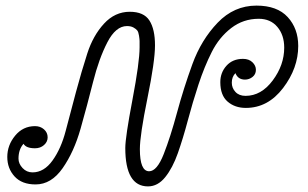

<svg xmlns="http://www.w3.org/2000/svg" viewBox="-20 -654 1100 685"><path d="M107 4Q58 4 32 -24.5Q6 -53 6 -94Q6 -136 34 -170Q62 -204 105 -204Q124 -204 137 -192.5Q150 -181 150 -164Q150 -148 137 -136.5Q124 -125 105 -125Q73 -125 64 -141Q46 -121 46 -88Q46 -70 60.5 -54.5Q75 -39 96 -39Q137 -39 167.5 -81.5Q198 -124 214.5 -187.5Q231 -251 251 -325.5Q271 -400 291.5 -463.5Q312 -527 351 -569.5Q390 -612 443 -612Q493 -612 513 -581Q533 -550 533 -492Q533 -436 506 -303.5Q479 -171 479 -122Q479 -43 512 -43Q540 -43 564 -104Q588 -165 611.5 -252Q635 -339 666.5 -425.5Q698 -512 756.5 -573Q815 -634 895 -634Q969 -634 1006.5 -593Q1044 -552 1044 -490Q1044 -411 990 -340Q936 -269 857 -269Q818 -269 792 -291.5Q766 -314 766 -361Q766 -395 788 -419.5Q810 -444 847 -444Q868 -444 880.5 -432Q893 -420 893 -405Q893 -389 881 -379.5Q869 -370 854 -370Q829 -370 820 -393Q807 -380 807 -359Q807 -340 820 -326Q833 -312 856 -312Q912 -312 953 -367Q994 -422 994 -484Q994 -529 969.5 -558Q945 -587 903 -587Q848 -587 805 -554Q762 -521 735.5 -468.5Q709 -416 688 -352Q667 -288 650 -224Q633 -160 614.5 -107.5Q596 -55 569.5 -22Q543 11 508 11Q427 11 427 -126Q427 -164 452.5 -298Q478 -432 478 -485Q478 -502 478 -507.5Q478 -513 476 -526.5Q474 -540 469.5 -545.5Q465 -551 456 -556Q447 -561 433 -561Q393 -561 363 -503Q333 -445 312 -361.5Q291 -278 267.5 -195Q244 -112 203.5 -54Q163 4 107 4Z"/></svg>

Font: Bonbon
Style: Regular
Weight: 400
Designer: Ksenia Erulevich
Foundry: Cyreal (www.cyreal.org)
Version: Version 1.001